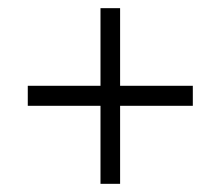

<svg xmlns="http://www.w3.org/2000/svg" viewBox="-20 -557 540 470"><path d="M226 -298H48V-347H226V-537H274V-347H452V-298H274V-107H226Z"/></svg>

Font: Noto Sans Gurmukhi UI SemiCondensed Light
Style: Regular
Weight: 300
Width: 4
Designer: Jelle Bosma - Monotype Design Team
Foundry: Monotype Imaging Inc.
Version: Version 2.004; ttfautohint (v1.8.4.7-5d5b)